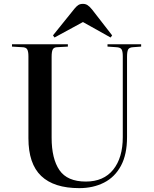

<svg xmlns="http://www.w3.org/2000/svg" viewBox="-20 -959 798 993"><path d="M390 14Q259 14 193 -49Q127 -112 127 -244V-668Q127 -693 120.5 -704Q114 -715 93 -715L42 -718V-730H331V-718L277 -715Q260 -715 253.5 -704.5Q247 -694 247 -665V-247Q247 -138 287.5 -79Q328 -20 424 -20Q516 -20 565.5 -81.5Q615 -143 615 -250V-668Q615 -694 608.5 -704Q602 -714 581 -715L536 -718V-730H710V-718L669 -715Q649 -714 643 -703.5Q637 -693 637 -665V-250Q637 -160 605.5 -101.5Q574 -43 518 -14.5Q462 14 390 14ZM262 -765 254 -776 366 -915Q375 -926 384.5 -932.5Q394 -939 409 -939Q422 -939 432.5 -932.5Q443 -926 456 -910L560 -776L552 -765L409 -845Z"/></svg>

Font: Literata 72pt Medium
Style: Regular
Weight: 500
Designer: Latin by Veronika Burian and Jose Scaglione. Greek by Irene Vlachou. Cyrillic by Vera Evstafieva.
Foundry: TypeTogether
Version: Version 3.002